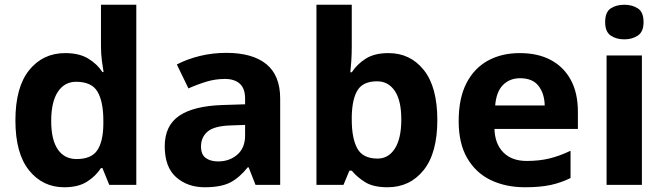

<svg xmlns="http://www.w3.org/2000/svg" viewBox="-20 -780 2806 810"><path d="M251 10Q160 10 102.5 -61.5Q45 -133 45 -272Q45 -412 103 -484Q161 -556 255 -556Q314 -556 352 -533Q390 -510 412 -476H417Q414 -492 410 -522.5Q406 -553 406 -585V-760H555V0H441L412 -71H406Q384 -37 347 -13.5Q310 10 251 10ZM303 -109Q365 -109 390 -145.5Q415 -182 416 -255V-271Q416 -351 391.5 -393Q367 -435 301 -435Q252 -435 224 -392.5Q196 -350 196 -270Q196 -190 224 -149.5Q252 -109 303 -109Z M935 -557Q1045 -557 1103.5 -509.5Q1162 -462 1162 -364V0H1058L1029 -74H1025Q990 -30 951 -10Q912 10 844 10Q771 10 723 -32.5Q675 -75 675 -163Q675 -250 736 -291.5Q797 -333 919 -337L1014 -340V-364Q1014 -407 991.5 -427Q969 -447 929 -447Q889 -447 851 -435.5Q813 -424 775 -407L726 -508Q770 -531 823.5 -544Q877 -557 935 -557ZM956 -251Q884 -249 856 -225Q828 -201 828 -162Q828 -128 848 -113.5Q868 -99 900 -99Q948 -99 981 -127.5Q1014 -156 1014 -208V-253Z M1464 -583Q1464 -552 1462 -522Q1460 -492 1458 -475H1464Q1486 -509 1523 -532.5Q1560 -556 1619 -556Q1711 -556 1768 -484.5Q1825 -413 1825 -274Q1825 -134 1767 -62Q1709 10 1615 10Q1555 10 1520.5 -11.5Q1486 -33 1464 -60H1454L1429 0H1315V-760H1464ZM1571 -437Q1513 -437 1489.5 -401Q1466 -365 1464 -291V-275Q1464 -196 1487.5 -153.5Q1511 -111 1573 -111Q1619 -111 1646 -153.5Q1673 -196 1673 -276Q1673 -356 1645.5 -396.5Q1618 -437 1571 -437Z M2173 -556Q2249 -556 2303.5 -527Q2358 -498 2388 -443Q2418 -388 2418 -308V-236H2066Q2068 -173 2103.5 -137Q2139 -101 2202 -101Q2255 -101 2298 -111.5Q2341 -122 2387 -144V-29Q2347 -9 2302.5 0.5Q2258 10 2195 10Q2113 10 2050 -20.5Q1987 -51 1951 -113Q1915 -175 1915 -269Q1915 -365 1947.5 -428.5Q1980 -492 2038 -524Q2096 -556 2173 -556ZM2174 -450Q2131 -450 2102.5 -422Q2074 -394 2069 -335H2278Q2277 -385 2252 -417.5Q2227 -450 2174 -450Z M2688 -546V0H2539V-546ZM2614 -760Q2647 -760 2671 -744.5Q2695 -729 2695 -686.8Q2695 -646 2671 -630Q2647 -614 2614 -614Q2579.7 -614 2556.4 -630Q2533 -646 2533 -686.8Q2533 -729 2556.4 -744.5Q2579.7 -760 2614 -760Z"/></svg>

Font: Noto Sans Bamum
Style: Regular
Weight: 400
Designer: Monotype Design Team
Foundry: Monotype Imaging Inc.
Version: Version 2.001